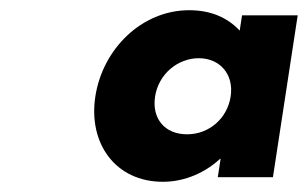

<svg xmlns="http://www.w3.org/2000/svg" viewBox="-20 -860 603 376"><path d="M283.7 -671C290.4 -715 328.2 -746 369.2 -746C410.2 -746 438.4 -715 431.7 -671C425.1 -628 389.4 -597 346.4 -597C302.4 -597 277.1 -628 283.7 -671ZM166.7 -671C152.6 -579 206.1 -504 299.1 -504C343.1 -504 383 -523 411 -549H412L406.5 -513H514.5L563 -830H454L449.4 -800C426.2 -825 393.5 -840 350.5 -840C257.5 -840 180.9 -764 166.7 -671Z"/></svg>

Font: Sztylet
Style: BdObl
Weight: 700
Foundry: Cannot Into Space Fonts, PlusOne Fonts
Version: Version 0.12